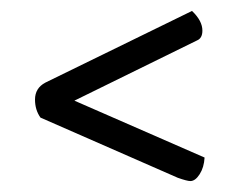

<svg xmlns="http://www.w3.org/2000/svg" viewBox="-20 -442 440 351"><path d="M116 -258 354 -154Q353 -136 345 -123.5Q337 -111 328 -111Q322 -111 305 -117L54 -227Q44 -241 44 -260Q44 -281 63 -291L331 -422Q350 -404 350 -386Q350 -372 340 -368Z"/></svg>

Font: Yanone Kaffeesatz Light
Style: Regular
Weight: 300
Designer: Yanone (Cyrillic: Daniel Pouzeot)
Foundry: Yanone
Version: Version 1.003;PS 001.003;hotconv 1.0.88;makeotf.lib2.5.64775